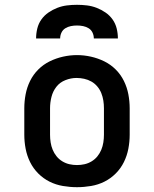

<svg xmlns="http://www.w3.org/2000/svg" viewBox="-20 -770 640 798"><path d="M300 8Q271 8 241.5 3Q212 -2 186 -15Q160 -28 139 -49Q118 -70 105 -96.5Q92 -123 86.5 -152Q81 -181 81 -210V-320Q81 -349 86.5 -378Q92 -407 105 -433.5Q118 -460 139 -481Q160 -502 186.5 -515Q213 -528 242 -534.5Q271 -541 300 -541Q329 -541 358 -534.5Q387 -528 413.5 -515Q440 -502 461 -481Q482 -460 495 -433.5Q508 -407 513.5 -378Q519 -349 519 -320V-210Q519 -181 513.5 -152Q508 -123 495 -96.5Q482 -70 461 -49Q440 -28 414 -15Q388 -2 358.5 3Q329 8 300 8ZM300 -84Q316 -84 331.5 -87.5Q347 -91 361 -99.5Q375 -108 385 -120.5Q395 -133 401 -147.5Q407 -162 409.5 -178Q412 -194 412 -210V-320Q412 -336 409.5 -352Q407 -368 401 -383Q395 -398 384.5 -410.5Q374 -423 360 -431Q346 -439 330 -442.5Q314 -446 298 -446Q275 -446 252 -437Q229 -428 214.5 -409.5Q200 -391 194 -367.5Q188 -344 188 -320V-210Q188 -194 190.5 -178Q193 -162 199 -147.5Q205 -133 215 -120.5Q225 -108 239 -99.5Q253 -91 268.5 -87.5Q284 -84 300 -84ZM130 -610Q130 -631 135 -651.5Q140 -672 152 -689Q164 -706 181.5 -718Q199 -730 218.5 -737.5Q238 -745 258.5 -747.5Q279 -750 300 -750Q321 -750 341.5 -747.5Q362 -745 381.5 -737.5Q401 -730 418.5 -718Q436 -706 448 -689Q460 -672 465 -651.5Q470 -631 470 -610H370Q370 -623 364.5 -634.5Q359 -646 348.5 -652.5Q338 -659 325.5 -661.5Q313 -664 300 -664Q287 -664 274.5 -661.5Q262 -659 251.5 -652.5Q241 -646 235.5 -634.5Q230 -623 230 -610Z"/></svg>

Font: Iosevka Curly Slab SmBdEx
Style: Regular
Weight: 600
Width: 7
Monospace: yes
Designer: Belleve Invis
Foundry: Belleve Invis
Version: Version 11.1.0; ttfautohint (v1.8.3)